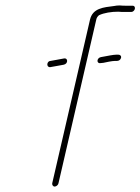

<svg xmlns="http://www.w3.org/2000/svg" viewBox="-20 -683 516 706"><path d="M164 -436C178 -438 201 -443 214 -445C231 -448 231 -471 215 -468C202 -466 180 -461 166 -459C152 -459 149 -436 164 -436ZM425 -470C427 -477 422 -482 415 -482H408C397 -482 373 -477 362 -475L351 -473C335 -470 334 -448 350 -451L360 -452C369 -454 392 -459 403 -459H410C417 -459 423 -463 425 -470ZM195 -9 334 -611C335 -617 339 -623 344 -627C363 -636 390 -640 415 -640C424 -639 431 -639 437 -639H463C469 -639 475 -645 476 -651C477 -657 474 -662 468 -662H442C436 -662 429 -662 420 -663C412 -663 405 -662 400 -661C360 -656 321 -653 311 -611L172 -9C171 -3 175 3 181 3C187 3 194 -3 195 -9Z"/></svg>

Font: Electronic
Style: ExLtIt
Weight: 200
Version: Version 1.011